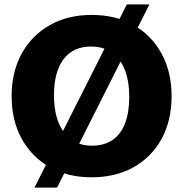

<svg xmlns="http://www.w3.org/2000/svg" viewBox="-20 -788 835 875"><path d="M397 20Q289 20 207 -26Q125 -72 79 -155.5Q33 -239 33 -350Q33 -460 78.5 -543Q124 -626 206 -673Q288 -720 398 -720Q508 -720 590 -673Q672 -626 717 -542.5Q762 -459 762 -350Q762 -238 716 -154.5Q670 -71 588 -25.5Q506 20 397 20ZM137 67 558 -768H661L240 67ZM399 -124Q454 -124 492 -149.5Q530 -175 549.5 -225Q569 -275 569 -346Q569 -455 523.5 -515.5Q478 -576 395 -576Q313 -576 269.5 -518Q226 -460 226 -353Q226 -246 271.5 -185Q317 -124 399 -124Z"/></svg>

Font: Moderustic ExtraBold
Style: Regular
Weight: 800
Designer: Tural Alisoy
Foundry: TAFT Foundry
Version: Version 2.120